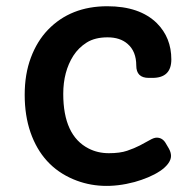

<svg xmlns="http://www.w3.org/2000/svg" viewBox="-20 -583 623 615"><path d="M456.5 -333.5Q416.5 -333.5 416.5 -373Q416.5 -418.5 388.7 -442.4Q364.7 -463.4 324.5 -463.4Q284.2 -463.4 257.8 -446.8Q231.4 -430.2 214.8 -404.3Q182.6 -353.5 182.6 -282.2Q182.6 -148.9 263.7 -107.4Q293 -92.3 328.6 -92.3Q364.3 -92.3 387.2 -100.1Q410.2 -107.9 428.2 -117.2Q446.3 -126.5 459.7 -134.3Q473.1 -142.1 481.9 -142.1Q499.5 -142.1 509.8 -126L520.5 -107.9Q527.8 -95.2 527.8 -83.3Q527.8 -71.3 518.1 -58.3Q508.3 -45.4 491.9 -34.7Q475.6 -23.9 454.6 -15.1Q433.6 -6.3 411.1 0Q303.7 28.8 214.8 -8.8Q115.2 -50.8 77.6 -159.2Q59.1 -212.9 59.1 -279.3Q59.1 -345.7 78.9 -398.4Q98.6 -451.2 133.8 -487.8Q206.5 -563 323.7 -563Q427.2 -563 482.4 -508.8Q528.8 -462.4 528.8 -392.6Q528.8 -333.5 468.3 -333.5Z"/></svg>

Font: Capriola
Style: Regular
Weight: 400
Designer: Viktoriya Grabowska
Foundry: Viktoriya Grabowska
Version: Version 1.007